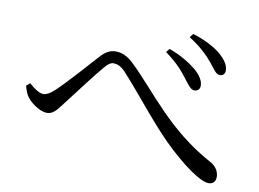

<svg xmlns="http://www.w3.org/2000/svg" viewBox="-71 -807 1141 845"><g transform="rotate(10 500.0 -384.5)"><path d="M724 -506C746 -478 759 -458 775 -458C789 -458 799 -466 800 -481C801 -503 787 -527 759 -551C732 -573 692 -599 637 -619L624 -603C674 -566 701 -537 724 -506ZM823 -592C846 -563 857 -544 874 -544C889 -544 897 -554 897 -568C897 -592 881 -616 851 -641C826 -661 786 -684 728 -702L715 -685C764 -655 799 -621 823 -592ZM43 -350C48 -330 55 -311 66 -298C87 -273 126 -248 153 -248C181 -248 196 -269 221 -302C259 -351 330 -446 366 -488C381 -506 393 -514 405 -514C420 -514 437 -508 456 -489C534 -405 614 -298 699 -213C784 -129 870 -67 907 -67C929 -67 939 -80 939 -100C939 -123 926 -146 900 -160C699 -268 597 -424 489 -527C458 -558 431 -567 405 -567C379 -567 359 -554 338 -531C300 -489 218 -396 172 -353C154 -336 137 -327 124 -327C106 -327 83 -342 59 -364Z"/></g></svg>

Font: Noto Serif CJK TC
Style: Regular
Weight: 400
Designer: Ryoko NISHIZUKA 西塚涼子 (kana & ideographs); Frank Grießhammer (Latin, Greek & Cyrillic); Wenlong ZHANG 张文龙 (bopomofo); San
Foundry: Adobe
Version: Version 2.001;hotconv 1.1.0;makeotfexe 2.6.0